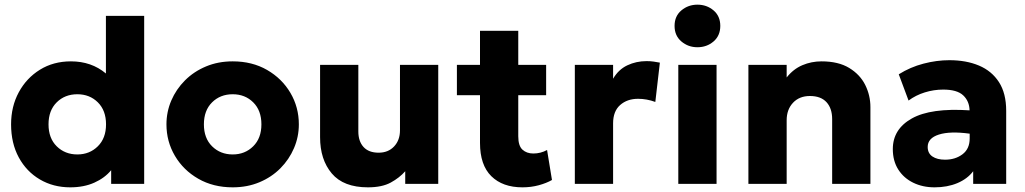

<svg xmlns="http://www.w3.org/2000/svg" viewBox="-20 -788 4394 823"><path d="M281 15Q208.5 15 151 -18.8Q93.5 -52.5 60.5 -113.2Q27.5 -174 27.5 -255Q27.5 -331.5 60.5 -392.5Q93.5 -453.5 151.2 -489.2Q209 -525 284 -525Q372 -525 434 -473V-720H598V0H456.5V-58.5Q429 -25 384.2 -5Q339.5 15 281 15ZM311.5 -126Q364 -126 399.2 -160.8Q434.5 -195.5 434.5 -255Q434.5 -314.5 399.5 -349.2Q364.5 -384 311.5 -384Q258 -384 223 -349.2Q188 -314.5 188 -255Q188 -195.5 223.2 -160.8Q258.5 -126 311.5 -126Z M977.5 15Q894 15 830 -21.8Q766 -58.5 729.8 -120Q693.5 -181.5 693.5 -255Q693.5 -308.5 714.2 -357Q735 -405.5 773 -443.5Q811 -481.5 863 -503.2Q915 -525 977.5 -525Q1061 -525 1124.8 -488.2Q1188.5 -451.5 1224.8 -390Q1261 -328.5 1261 -255Q1261 -201.5 1240.2 -153Q1219.5 -104.5 1181.8 -66.5Q1144 -28.5 1092 -6.8Q1040 15 977.5 15ZM977.5 -126Q1030 -126 1065.2 -160.8Q1100.5 -195.5 1100.5 -255Q1100.5 -314.5 1065.5 -349.2Q1030.5 -384 977.5 -384Q924 -384 889 -349.2Q854 -314.5 854 -255Q854 -195.5 889.2 -160.8Q924.5 -126 977.5 -126Z M1557 15Q1452.5 15 1402.2 -44.5Q1352 -104 1352 -200V-510H1516V-224.5Q1516 -182.5 1538.2 -158Q1560.5 -133.5 1603 -133.5Q1644 -133.5 1669.2 -160.2Q1694.5 -187 1694.5 -229.5V-510H1858.5V0H1717V-54Q1692.5 -26 1655 -5.5Q1617.5 15 1557 15Z M2219.5 15Q2134.5 15 2086 -32.8Q2037.5 -80.5 2037.5 -175.5V-380H1938.5V-510H2037.5V-656H2201.5V-510H2321V-380H2201.5V-204Q2201.5 -163 2219.5 -146.5Q2237.5 -130 2266 -130Q2297.5 -130 2325 -145L2346 -16.5Q2322.5 -3 2289.5 6Q2256.5 15 2219.5 15Z M2444 0V-510H2608V-450.5Q2631 -490 2669 -508Q2707 -526 2751.5 -526Q2768.5 -526 2781.8 -524Q2795 -522 2808.5 -519.5L2789 -351Q2752.5 -364.5 2715 -364.5Q2668.5 -364.5 2638.2 -337.8Q2608 -311 2608 -259.5V0Z M2887.5 0V-510H3051.5V0ZM2969.5 -585.5Q2930 -585.5 2900.8 -610.2Q2871.5 -635 2871.5 -677Q2871.5 -719 2900.8 -743.5Q2930 -768 2969.5 -768Q3009.5 -768 3038.5 -743.5Q3067.5 -719 3067.5 -677Q3067.5 -635 3038.5 -610.2Q3009.5 -585.5 2969.5 -585.5Z M3188 0V-510H3352V-456Q3380.5 -492 3419.2 -508.5Q3458 -525 3501.5 -525Q3573.5 -525 3620 -496.8Q3666.5 -468.5 3688.8 -423.8Q3711 -379 3711 -329V0H3547V-277.5Q3547 -323.5 3522.8 -350Q3498.5 -376.5 3451.5 -376.5Q3406.5 -376.5 3379.2 -347.5Q3352 -318.5 3352 -272.5V0Z M3986 15Q3935 15 3894.5 -4.8Q3854 -24.5 3830.5 -61.2Q3807 -98 3807 -149Q3807 -234.5 3888.5 -280.2Q3970 -326 4136 -315Q4135 -354.5 4108.8 -379.2Q4082.5 -404 4023 -404Q3983 -404 3944.2 -392Q3905.5 -380 3874.5 -357L3832.5 -469.5Q3882 -500.5 3938.5 -515.2Q3995 -530 4049.5 -530Q4121.5 -530 4176.2 -507Q4231 -484 4262 -436Q4293 -388 4293 -313V0H4151.5V-54Q4126.5 -21 4083.5 -3Q4040.5 15 3986 15ZM3956.5 -158Q3956.5 -131 3976.8 -117.2Q3997 -103.5 4031 -103.5Q4075 -103.5 4105.8 -126.8Q4136.5 -150 4136.5 -194.5V-215Q4052.5 -226.5 4004.5 -211.2Q3956.5 -196 3956.5 -158Z"/></svg>

Font: Geologica
Style: Bold
Weight: 700
Designer: Sindre Bremnes, Frode Helland
Foundry: Monokrom Skriftforlag AS
Version: Version 1.010; ttfautohint (v1.8.4.7-5d5b);gftools[0.9.28]